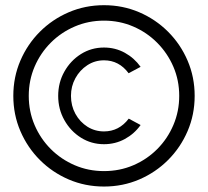

<svg xmlns="http://www.w3.org/2000/svg" viewBox="-20 -710 781 721"><path d="M370.5 -9.5Q300 -9.5 238.2 -36Q176.5 -62.5 129.8 -109.2Q83 -156 56.5 -217.8Q30 -279.5 30 -350Q30 -420.5 56.5 -482.2Q83 -544 129.8 -590.8Q176.5 -637.5 238.2 -664Q300 -690.5 370.5 -690.5Q441 -690.5 502.8 -664Q564.5 -637.5 611.2 -590.8Q658 -544 684.5 -482.2Q711 -420.5 711 -350Q711 -279.5 684.5 -217.8Q658 -156 611.2 -109.2Q564.5 -62.5 502.8 -36Q441 -9.5 370.5 -9.5ZM88 -350Q88 -291.5 110 -240.2Q132 -189 170.8 -150.2Q209.5 -111.5 260.8 -89.5Q312 -67.5 370.5 -67.5Q429.5 -67.5 480.8 -89.5Q532 -111.5 570.8 -150.5Q609.5 -189.5 631.2 -240.8Q653 -292 653 -350Q653 -408.5 631 -459.5Q609 -510.5 570.2 -549.5Q531.5 -588.5 480.2 -610.5Q429 -632.5 370.5 -632.5Q312 -632.5 260.8 -610.5Q209.5 -588.5 170.8 -549.8Q132 -511 110 -459.8Q88 -408.5 88 -350ZM198.5 -350Q198.5 -400 221.8 -441.2Q245 -482.5 284 -507Q323 -531.5 370.5 -531.5Q413 -531.5 448.8 -511.8Q484.5 -492 508 -459L463 -435Q427 -483.5 370.5 -483.5Q336 -483.5 307.8 -465Q279.5 -446.5 263 -416.2Q246.5 -386 246.5 -350Q246.5 -313 263.2 -282.5Q280 -252 308.2 -234.2Q336.5 -216.5 370.5 -216.5Q427 -216.5 463.5 -264.5L508 -240.5Q484.5 -207.5 448.8 -188Q413 -168.5 370.5 -168.5Q323 -168.5 284 -193Q245 -217.5 221.8 -258.8Q198.5 -300 198.5 -350Z"/></svg>

Font: Urbanist
Style: Regular
Weight: 400
Designer: Corey Hu
Foundry: Corey Hu
Version: Version 1.330; ttfautohint (v1.8.4.7-5d5b)